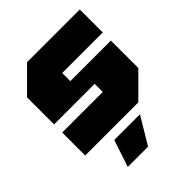

<svg xmlns="http://www.w3.org/2000/svg" viewBox="-212 -682 1004 1004"><g transform="rotate(-45 290.0 -180.0)"><path d="M30 0V-170H330V-230H30V-430L160 -560H550V-390H250V-330H550V-127L423 0ZM145 200 195 50H385L295 200Z"/></g></svg>

Font: Tektur Black
Style: Regular
Weight: 900
Designer: Adam Jagosz
Foundry: Adam Jagosz
Version: Version 1.005;gftools[0.9.30]